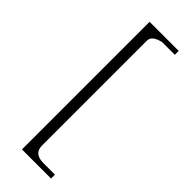

<svg xmlns="http://www.w3.org/2000/svg" viewBox="-269 -688 870 870"><g transform="rotate(45 166.5 -253.0)"><path d="M286.6 130.9V155.8H100.1V-662.1H286.6V-637.2H206.5Q180.2 -631.8 166 -620.8Q151.9 -609.9 151.9 -592.8V79.1Q151.9 130.9 212.9 130.9Z"/></g></svg>

Font: Atsinvsda
Style: Italic
Weight: 400
Italic angle: -12°
Designer: Al Webster
Foundry: Al Webster and Michael Everson
Version: Version 2.000